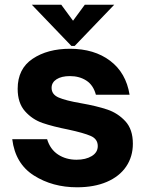

<svg xmlns="http://www.w3.org/2000/svg" viewBox="-20 -783 622 815"><path d="M32 -192H180Q193 -149 226.5 -127Q260 -105 305 -105Q344 -105 369.5 -120.5Q395 -136 395 -163Q395 -193 365 -206Q335 -219 270 -233Q204 -246 160.5 -261Q117 -276 86 -311Q55 -346 55 -406Q55 -491 118.5 -533.5Q182 -576 277 -576Q380 -576 447.5 -525Q515 -474 530 -381H387Q376 -422 346.5 -441Q317 -460 277 -460Q241 -460 220 -446.5Q199 -433 199 -410Q199 -382 229 -369Q259 -356 323 -345Q391 -333 435.5 -318Q480 -303 512 -268.5Q544 -234 544 -173Q544 -118 515.5 -76Q487 -34 433.5 -11Q380 12 307 12Q203 12 124 -38Q45 -88 32 -192ZM297 -588H283L115 -763H240L290 -695L340 -763H465Z"/></svg>

Font: Open Sauce One ExtraBold
Style: Regular
Weight: 800
Designer: Alfredo Marco Pradil
Foundry: Creative Sauce Fz LLC
Version: Version 1.477